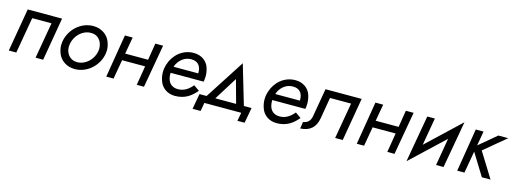

<svg xmlns="http://www.w3.org/2000/svg" viewBox="-12 -1197 5279 1981"><g transform="rotate(15 2628.0 -206.0)"><path d="M490 -460H123L44 0H124L191 -385H397L330 0H411Z M554 -230C552 -218 551 -205 551 -194C551 -165 558 -135 570 -104C595 -41 661 9 750 9C884 9 999 -99 1019 -230C1021 -242 1022 -255 1022 -266C1022 -295 1015 -325 1003 -356C978 -419 912 -470 823 -470C687 -470 574 -362 554 -230ZM635 -230C651 -320 727 -395 815 -395C816 -395 818 -395 819 -395C849 -395 874 -387 893 -371C931 -339 941 -294 941 -260C941 -250 940 -240 938 -230C922 -141 845 -66 754 -66C724 -67 699 -75 680 -91C641 -122 632 -167 632 -199C632 -209 633 -220 635 -230Z M1486 -460 1457 -280H1212L1244 -460H1161L1085 0H1163L1199 -206H1445L1411 0H1488L1569 -460Z M1985 -149C1947 -103 1898 -66 1833 -66C1772 -66 1735 -98 1722 -149C1718 -164 1716 -180 1716 -197C1716 -201 1716 -206 1716 -210H2069L2073 -234C2074 -246 2075 -258 2075 -270C2075 -299 2070 -329 2060 -360C2040 -420 1983 -470 1895 -470C1776 -470 1684 -387 1650 -279C1645 -263 1642 -247 1639 -230C1638 -218 1637 -207 1637 -196C1637 -167 1642 -137 1653 -106C1673 -43 1732 8 1817 9C1926 9 1989 -39 2046 -106ZM1730 -278C1735 -297 1744 -315 1757 -332C1788 -373 1833 -400 1885 -400C1886 -400 1888 -400 1889 -400C1969 -400 1993 -343 1993 -289C1993 -285 1993 -282 1993 -278Z M2527 0 2510 90H2587L2617 -75H2535L2410 -498L2137 -75H2061L2031 90H2117L2133 0ZM2384 -322 2452 -75H2230Z M3071 -149C3033 -103 2984 -66 2919 -66C2858 -66 2821 -98 2808 -149C2804 -164 2802 -180 2802 -197C2802 -201 2802 -206 2802 -210H3155L3159 -234C3160 -246 3161 -258 3161 -270C3161 -299 3156 -329 3146 -360C3126 -420 3069 -470 2981 -470C2862 -470 2770 -387 2736 -279C2731 -263 2728 -247 2725 -230C2724 -218 2723 -207 2723 -196C2723 -167 2728 -137 2739 -106C2759 -43 2818 8 2903 9C3012 9 3075 -39 3132 -106ZM2816 -278C2821 -297 2830 -315 2843 -332C2874 -373 2919 -400 2971 -400C2972 -400 2974 -400 2975 -400C3055 -400 3079 -343 3079 -289C3079 -285 3079 -282 3079 -278Z M3690 -460H3304L3252 -160C3243 -103 3211 -80 3167 -73L3156 -1C3258 -7 3316 -56 3334 -160L3372 -385H3597L3530 0H3611Z M4162 -460 4133 -280H3888L3920 -460H3837L3761 0H3839L3875 -206H4121L4087 0H4164L4245 -460Z M4472 -460H4391L4303 41L4658 -293L4608 0H4688L4777 -502L4421 -166Z M4909 -460 4834 0H4911L4952 -235L5097 0H5190L5024 -267L5256 -460H5150L4965 -305L4992 -460Z"/></g></svg>

Font: Jost
Style: Italic
Weight: 400
Italic angle: -5°
Version: Version 3.710